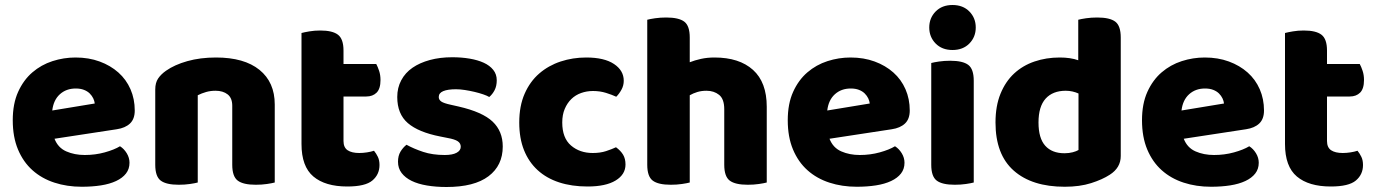

<svg xmlns="http://www.w3.org/2000/svg" viewBox="-20 -731 5503 768"><path d="M198 -176Q212 -140 245 -125.5Q278 -111 319 -111Q361 -111 399 -121.5Q437 -132 460 -146Q476 -136 487 -118Q498 -100 498 -80Q498 -55 484 -37Q470 -19 444.5 -7Q419 5 384 10.5Q349 16 307 16Q248 16 197.5 -0.5Q147 -17 110 -50Q73 -83 52 -133Q31 -183 31 -250Q31 -316 52.5 -363.5Q74 -411 109.5 -441.5Q145 -472 190 -486.5Q235 -501 282 -501Q335 -501 378.5 -485Q422 -469 453.5 -441Q485 -413 502 -374Q519 -335 519 -289Q519 -255 500 -237Q481 -219 447 -214ZM283 -377Q245 -377 219.5 -354Q194 -331 189 -289L359 -317Q358 -327 353 -337.5Q348 -348 339 -357Q330 -366 316 -371.5Q302 -377 283 -377Z M1079 -1Q1068 2 1047.5 5Q1027 8 1003 8Q953 8 931 -8.5Q909 -25 909 -72V-308Q909 -339 890.5 -353.5Q872 -368 842 -368Q822 -368 804.5 -363Q787 -358 771 -350V-1Q760 2 739.5 5Q719 8 695 8Q645 8 623 -8.5Q601 -25 601 -72V-373Q601 -400 612.5 -417Q624 -434 644 -448Q678 -472 729.5 -486.5Q781 -501 844 -501Q957 -501 1018 -451.5Q1079 -402 1079 -313Z M1369 15Q1281 15 1233.5 -25Q1186 -65 1186 -155V-599Q1197 -602 1217.5 -605.5Q1238 -609 1261 -609Q1310 -609 1332 -592Q1354 -575 1354 -529V-475H1485Q1491 -464 1496.5 -447.5Q1502 -431 1502 -411Q1502 -376 1486.5 -360.5Q1471 -345 1445 -345H1354V-167Q1354 -141 1370.5 -130Q1387 -119 1417 -119Q1432 -119 1448 -121.5Q1464 -124 1476 -128Q1485 -117 1491.5 -103.5Q1498 -90 1498 -71Q1498 -33 1469.5 -9Q1441 15 1369 15Z M1991 -145Q1991 -69 1934 -26Q1877 17 1766 17Q1724 17 1688 11Q1652 5 1626.5 -7.5Q1601 -20 1586.5 -39Q1572 -58 1572 -84Q1572 -108 1582 -124.5Q1592 -141 1606 -152Q1635 -136 1672.5 -123.5Q1710 -111 1759 -111Q1790 -111 1806.5 -120Q1823 -129 1823 -144Q1823 -158 1811 -166Q1799 -174 1771 -179L1741 -185Q1654 -202 1611.5 -238.5Q1569 -275 1569 -343Q1569 -380 1585 -410Q1601 -440 1630 -460Q1659 -480 1699.5 -491Q1740 -502 1789 -502Q1826 -502 1858.5 -496.5Q1891 -491 1915 -480Q1939 -469 1953 -451.5Q1967 -434 1967 -410Q1967 -387 1958.5 -370.5Q1950 -354 1937 -343Q1929 -348 1913 -353.5Q1897 -359 1878 -363.5Q1859 -368 1839.5 -371Q1820 -374 1804 -374Q1771 -374 1753 -366.5Q1735 -359 1735 -343Q1735 -332 1745 -325Q1755 -318 1783 -312L1814 -305Q1910 -283 1950.5 -244.5Q1991 -206 1991 -145Z M2352 -367Q2327 -367 2304.5 -359Q2282 -351 2265.5 -335Q2249 -319 2239 -295.5Q2229 -272 2229 -241Q2229 -179 2264 -149Q2299 -119 2351 -119Q2381 -119 2404 -126.5Q2427 -134 2444 -142Q2463 -128 2472.5 -112Q2482 -96 2482 -73Q2482 -33 2442.5 -9Q2403 15 2330 15Q2267 15 2216.5 -1.5Q2166 -18 2130.5 -50.5Q2095 -83 2076 -130.5Q2057 -178 2057 -241Q2057 -307 2078.5 -356Q2100 -405 2137 -437Q2174 -469 2222.5 -485Q2271 -501 2325 -501Q2397 -501 2436 -475Q2475 -449 2475 -408Q2475 -389 2466 -372.5Q2457 -356 2445 -344Q2428 -352 2404 -359.5Q2380 -367 2352 -367Z M3047 -1Q3036 2 3015.5 5Q2995 8 2971 8Q2921 8 2899 -8.5Q2877 -25 2877 -72V-294Q2877 -335 2856.5 -351.5Q2836 -368 2806 -368Q2786 -368 2769.5 -363Q2753 -358 2739 -350V-1Q2728 2 2707.5 5Q2687 8 2663 8Q2613 8 2591 -8.5Q2569 -25 2569 -72V-652Q2580 -655 2600.5 -658Q2621 -661 2645 -661Q2695 -661 2717 -644.5Q2739 -628 2739 -581V-482Q2759 -490 2784 -495.5Q2809 -501 2838 -501Q2937 -501 2992 -451.5Q3047 -402 3047 -304V-1Z M3298 -176Q3312 -140 3345 -125.5Q3378 -111 3419 -111Q3461 -111 3499 -121.5Q3537 -132 3560 -146Q3576 -136 3587 -118Q3598 -100 3598 -80Q3598 -55 3584 -37Q3570 -19 3544.5 -7Q3519 5 3484 10.5Q3449 16 3407 16Q3348 16 3297.5 -0.5Q3247 -17 3210 -50Q3173 -83 3152 -133Q3131 -183 3131 -250Q3131 -316 3152.5 -363.5Q3174 -411 3209.5 -441.5Q3245 -472 3290 -486.5Q3335 -501 3382 -501Q3435 -501 3478.5 -485Q3522 -469 3553.5 -441Q3585 -413 3602 -374Q3619 -335 3619 -289Q3619 -255 3600 -237Q3581 -219 3547 -214ZM3383 -377Q3345 -377 3319.5 -354Q3294 -331 3289 -289L3459 -317Q3458 -327 3453 -337.5Q3448 -348 3439 -357Q3430 -366 3416 -371.5Q3402 -377 3383 -377Z M3705 -479Q3716 -482 3736.5 -485Q3757 -488 3781 -488Q3831 -488 3853 -471.5Q3875 -455 3875 -408V-1Q3864 2 3843.5 5Q3823 8 3799 8Q3749 8 3727 -8.5Q3705 -25 3705 -72ZM3697 -621Q3697 -659 3722.5 -685Q3748 -711 3790 -711Q3832 -711 3857.5 -685Q3883 -659 3883 -621Q3883 -583 3857.5 -557Q3832 -531 3790 -531Q3748 -531 3722.5 -557Q3697 -583 3697 -621Z M4219 -501Q4262 -501 4293 -490V-652Q4304 -655 4324.5 -658Q4345 -661 4369 -661Q4419 -661 4441 -644.5Q4463 -628 4463 -581V-107Q4463 -60 4419 -32Q4390 -13 4344.5 1.5Q4299 16 4239 16Q4108 16 4035 -48.5Q3962 -113 3962 -241Q3962 -307 3982 -356Q4002 -405 4036.5 -437Q4071 -469 4118 -485Q4165 -501 4219 -501ZM4294 -357Q4283 -362 4270 -365Q4257 -368 4243 -368Q4191 -368 4162.5 -336.5Q4134 -305 4134 -241Q4134 -178 4161 -148Q4188 -118 4238 -118Q4256 -118 4271 -122Q4286 -126 4294 -131Z M4715 -176Q4729 -140 4762 -125.5Q4795 -111 4836 -111Q4878 -111 4916 -121.5Q4954 -132 4977 -146Q4993 -136 5004 -118Q5015 -100 5015 -80Q5015 -55 5001 -37Q4987 -19 4961.5 -7Q4936 5 4901 10.5Q4866 16 4824 16Q4765 16 4714.5 -0.5Q4664 -17 4627 -50Q4590 -83 4569 -133Q4548 -183 4548 -250Q4548 -316 4569.5 -363.5Q4591 -411 4626.5 -441.5Q4662 -472 4707 -486.5Q4752 -501 4799 -501Q4852 -501 4895.5 -485Q4939 -469 4970.5 -441Q5002 -413 5019 -374Q5036 -335 5036 -289Q5036 -255 5017 -237Q4998 -219 4964 -214ZM4800 -377Q4762 -377 4736.5 -354Q4711 -331 4706 -289L4876 -317Q4875 -327 4870 -337.5Q4865 -348 4856 -357Q4847 -366 4833 -371.5Q4819 -377 4800 -377Z M5303 15Q5215 15 5167.5 -25Q5120 -65 5120 -155V-599Q5131 -602 5151.5 -605.5Q5172 -609 5195 -609Q5244 -609 5266 -592Q5288 -575 5288 -529V-475H5419Q5425 -464 5430.5 -447.5Q5436 -431 5436 -411Q5436 -376 5420.5 -360.5Q5405 -345 5379 -345H5288V-167Q5288 -141 5304.5 -130Q5321 -119 5351 -119Q5366 -119 5382 -121.5Q5398 -124 5410 -128Q5419 -117 5425.5 -103.5Q5432 -90 5432 -71Q5432 -33 5403.5 -9Q5375 15 5303 15Z"/></svg>

Font: Baloo Bhai 2 ExtraBold
Style: Regular
Weight: 800
Designer: Supriya Tembe, Noopur Datye and Ek Type
Foundry: Ek Type
Version: Version 1.640;PS 1.000;hotconv 16.6.51;makeotf.lib2.5.65220;